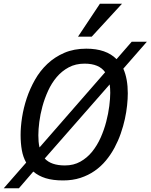

<svg xmlns="http://www.w3.org/2000/svg" viewBox="-53 -950 805 1026"><path d="M-33.2 56.2 86.9 -81.1Q70.3 -110.4 63.7 -147.5Q57.1 -184.6 57.1 -229Q57.1 -272 64.9 -322.8Q72.8 -373.5 89.8 -424.8Q106.9 -476.1 134 -523.9Q161.1 -571.8 200.2 -608.6Q239.3 -645.5 290.8 -667.7Q342.3 -689.9 408.2 -689.9Q514.6 -689.9 569.8 -633.8L650.9 -727.1H731.9L606 -583Q629.9 -529.3 629.9 -451.2Q629.9 -422.4 626.2 -387.2Q622.6 -352.1 614.3 -314Q606 -275.9 592.3 -236.6Q578.6 -197.3 559.1 -160.9Q539.6 -124.5 513.2 -92.5Q486.8 -60.5 452.9 -36.9Q418.9 -13.2 377 0.5Q335 14.2 284.2 14.2Q229.5 14.2 190.9 2.2Q152.3 -9.8 125 -33.2L47.9 56.2ZM293.9 -65.9Q340.3 -65.9 376.5 -86.2Q412.6 -106.4 439.5 -139.6Q466.3 -172.9 484.9 -214.6Q503.4 -256.3 514.6 -299.6Q525.9 -342.8 531 -383.3Q536.1 -423.8 536.1 -454.1Q536.1 -477.5 533.2 -499L186 -103Q220.2 -65.9 293.9 -65.9ZM151.9 -227.1Q151.9 -210 153.3 -193.1Q154.8 -176.3 158.2 -162.1L508.8 -564Q476.6 -609.9 398.9 -609.9Q351.1 -609.9 314.2 -590.1Q277.3 -570.3 250 -538.1Q222.7 -505.9 203.9 -464.6Q185.1 -423.3 173.6 -380.9Q162.1 -338.4 157 -298.1Q151.9 -257.8 151.9 -227.1ZM437 -753.9H363.8L481 -930.2H599.1Z"/></svg>

Font: Lorenzo Sans
Style: Italic
Weight: 400
Italic angle: -12°
Foundry: Intel Corporation
Version: Version 1.00; ttfautohint (v1.5)